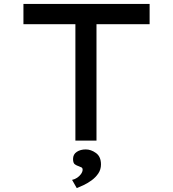

<svg xmlns="http://www.w3.org/2000/svg" viewBox="-20 -720 886 983"><path d="M366 0V-596H100V-700H746V-596H474V0ZM373 243 349 201Q363 198 375 190Q387 182 395 170.5Q403 159 403 149Q403 140 397 137Q391 134 383 131Q373 128 363.5 121.5Q354 115 354 94Q354 70 373 57.5Q392 45 419 45Q446 45 471.5 63.5Q497 82 497 122Q497 148 483 168.5Q469 189 448 204Q427 219 406.5 228.5Q386 238 373 243Z"/></svg>

Font: Lexend Zetta
Style: Regular
Weight: 400
Designer: Bonnie Shaver-Troup, Thomas Jockin
Foundry: Lexend
Version: Version 1.007